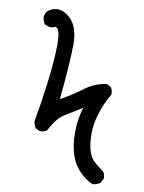

<svg xmlns="http://www.w3.org/2000/svg" viewBox="-87 -838 674 900"><g transform="rotate(10 250.0 -387.5)"><path d="M419 2Q390 -6 355 -41Q294 -100 294 -223Q294 -284 312 -343Q272 -317 233.5 -294.5Q195 -272 164 -210Q152 -200 135 -200H129L109 -210Q100 -224 98 -241Q115 -335 127 -431Q141 -544 141 -615Q141 -694 116 -694L112 -692Q106 -688 94 -688Q87 -688 66 -697Q57 -713 55 -730Q57 -746 66 -758Q89 -777 113 -777Q145 -777 177 -746Q215 -707 215 -628Q215 -550 197 -364Q249 -392 297 -428Q345 -464 401 -472L421 -462Q431 -450 431 -433V-427Q401 -376 385 -321Q371 -273 371 -233Q371 -132 413 -98Q436 -79 454 -66Q464 -55 464 -37V-31L452 -10Q437 0 419 2Z"/></g></svg>

Font: Xiaolai Mono SC
Style: Regular
Weight: 400
Monospace: yes
Designer: LXGW / Nozomi Seto
Version: Version 3.113;September 30, 2024